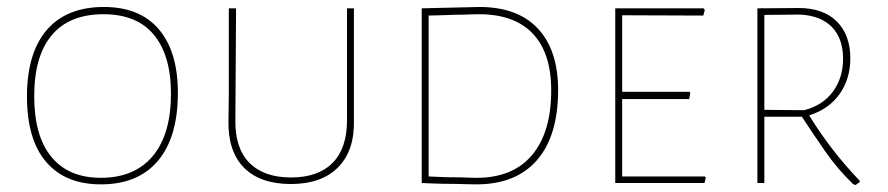

<svg xmlns="http://www.w3.org/2000/svg" viewBox="-20 -530 2571 556"><path d="M272 3.9Q168.9 3.9 113.3 -61.5Q58.1 -126 58.1 -251Q58.1 -376 115.2 -442.9Q172.4 -509.8 280.8 -509.8Q384.8 -509.8 439.9 -445.3Q495.1 -380.4 495.1 -261.2Q495.1 -132.8 437.5 -64.5Q379.9 3.9 272 3.9ZM279.8 -488.8Q181.2 -488.8 130.4 -428.7Q79.1 -368.2 79.1 -252Q79.1 -136.2 128.4 -76.2Q178.2 -15.1 272 -15.1Q369.6 -15.1 422.4 -78.1Q475.1 -141.1 475.1 -258.8Q475.1 -370.1 424.8 -430.2Q375.5 -488.8 279.8 -488.8Z M822.8 2.9Q733.4 2.9 686.5 -44.4Q639.6 -92.3 641.6 -181.2L642.6 -254.9V-505.9H663.6L661.6 -182.1Q660.6 -100.6 702.1 -58.6Q744.1 -16.1 822.8 -16.1Q901.4 -16.1 943.4 -58.6Q984.9 -100.6 984.9 -182.1V-505.9H1004.9V-181.2Q1006.8 -93.3 958.5 -44.9Q910.6 2.9 822.8 2.9Z M1368.2 -509.8Q1479 -509.8 1537.6 -447.3Q1596.2 -384.8 1596.2 -269Q1596.2 -137.2 1535.2 -66.4Q1474.1 3.9 1359.4 3.9Q1344.2 3.9 1330.6 3.4Q1323.2 2.9 1308.6 2.7Q1293.9 2.4 1286.1 2.4Q1278.3 2.4 1262.5 2.2Q1246.6 2 1238.8 1.5Q1214.8 0.5 1201.2 0V-505.9ZM1576.2 -268.1Q1576.2 -376.5 1522.9 -432.6Q1469.7 -488.8 1367.2 -488.8Q1355 -488.8 1342.3 -488.3Q1335.4 -487.8 1321.5 -487.5Q1307.6 -487.3 1300.3 -487.3Q1270 -486.3 1255.4 -485.8Q1226.1 -484.9 1221.2 -484.9V-19Q1234.4 -18.6 1254.9 -17.6Q1261.7 -17.1 1275.6 -16.8Q1289.6 -16.6 1296.4 -16.6Q1303.2 -16.6 1316.2 -16.4Q1329.1 -16.1 1335.4 -15.6Q1347.7 -15.1 1360.4 -15.1Q1464.4 -15.1 1520 -80.1Q1576.2 -146 1576.2 -268.1Z M2020 0H1761.7V-505.9H2017.6L2021 -501L2016.6 -484.9L1781.7 -485.8V-264.2H1977.1L1979 -259.8L1975.6 -243.2H1781.7V-19H2021L2023.9 -16.1Z M2193.4 0H2173.3V-505.9L2292.5 -506.8Q2364.3 -506.8 2403.3 -467.8Q2442.4 -428.7 2442.4 -360.8Q2442.4 -302.7 2412.1 -258.8Q2381.3 -214.4 2323.2 -195.8Q2352.1 -148.4 2390.6 -98.1Q2425.3 -53.2 2469.2 -6.8L2470.2 -2.9Q2465.3 0 2463.4 1.5L2457.5 5.9L2450.2 2.9Q2405.8 -40 2371.1 -89.8Q2333 -144.5 2302.2 -191.9H2193.4ZM2193.4 -211.9 2308.6 -210.9Q2362.8 -224.6 2392.6 -265.6Q2421.4 -305.2 2421.4 -359.9Q2421.4 -418 2389.6 -451.2Q2357.4 -484.9 2296.4 -487.8L2193.4 -486.8Z"/></svg>

Font: Datalegreya
Style: Dot
Weight: 700
Designer: Figs Lab
Foundry: Figs Lab
Version: Version 1.002;PS 001.002;hotconv 1.0.70;makeotf.lib2.5.58329